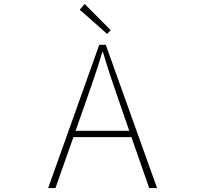

<svg xmlns="http://www.w3.org/2000/svg" viewBox="-20 -953 1040 973"><path d="M523 -781 541 -800 409 -933 384 -904ZM224 0H261L352 -258H646L736 0H776L516 -726H483ZM363 -290 414 -435C445 -523 471 -597 498 -688H502C529 -597 554 -523 585 -435L635 -290Z"/></svg>

Font: Harano Aji Gothic TW ExtraLight
Style: Regular
Weight: 250
Foundry: Masamichi Hosoda
Version: HaranoAjiGothicTW-ExtraLight version 20230610;ttx 4.39.4